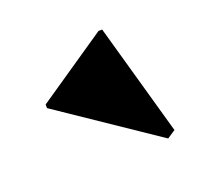

<svg xmlns="http://www.w3.org/2000/svg" viewBox="-61 -889 420 395"><g transform="rotate(-20 149.5 -691.5)"><path d="M247 -563 34 -707V-715L188 -820H196L265 -575Z"/></g></svg>

Font: Platypi ExtraBold
Style: Regular
Weight: 800
Designer: David Sargent
Foundry: Bolt Cutter Type
Version: Version 1.200; ttfautohint (v1.8.4.7-5d5b)